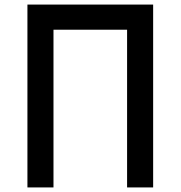

<svg xmlns="http://www.w3.org/2000/svg" viewBox="-20 -820 790 840"><path d="M650 -800V0H536V-690H214V0H100V-800Z"/></svg>

Font: Martian Mono sWd Rg
Style: Regular
Weight: 400
Width: 6
Monospace: yes
Designer: Roman Shamin
Foundry: Evil Martians
Version: Version 1.000